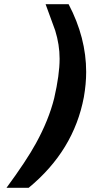

<svg xmlns="http://www.w3.org/2000/svg" viewBox="-20 -674 472 918"><path d="M381 -210Q333 46 117 224H11Q106 95 152 11Q213 -100 239 -204Q265 -317 265 -393Q265 -460 244 -528Q236 -549 221 -591Q206 -633 198 -654H308Q392 -494 392 -330Q392 -273 381 -210Z"/></svg>

Font: GFS Neohellenic Rg
Style: Bold Italic
Weight: 700
Italic angle: -12°
Designer: Designed by Takis Katsoulidis and George D. Matthiopoulos.
Foundry: Designed by Takis Katsoulidis and George D. Matthiopoulos.
Version: Version 1.0